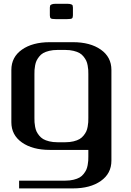

<svg xmlns="http://www.w3.org/2000/svg" viewBox="-20 -812 707 1040"><path d="M375 -771V-729Q375 -716.8 370.1 -712.6Q365.2 -708.5 343.8 -708.5H281.2Q260.3 -708.5 255.1 -712.6Q250 -716.8 250 -729V-771Q250.5 -778.3 251.5 -781.5Q252.4 -784.7 259.5 -788.1Q266.6 -791.5 281.2 -791.5H343.8Q358.4 -791.5 365.5 -788.6Q372.6 -785.6 373.5 -782.5Q374.5 -779.3 375 -771ZM375 -583.5Q468.8 -583.5 526.1 -543.2Q583.5 -502.9 583.5 -433.1V58.1Q583.5 127.9 526.1 168.2Q468.8 208.5 375 208.5H83.5V166.5H333.5Q358.4 166.5 378.4 161.6Q398.4 156.7 411.1 149.4Q423.8 142.1 433.1 130.1Q442.4 118.2 447.3 107.7Q452.1 97.2 454.8 82.5Q457.5 67.9 458 58.3Q458.5 48.8 458.5 35.6V0H250Q156.2 0 98.9 -40.3Q41.5 -80.6 41.5 -149.9V-433.1Q41.5 -502.9 98.9 -543.2Q156.2 -583.5 250 -583.5ZM291.5 -541.5Q266.6 -541.5 246.6 -536.6Q226.6 -531.7 213.9 -524.4Q201.2 -517.1 191.9 -505.1Q182.6 -493.2 177.7 -482.7Q172.9 -472.2 170.2 -457.5Q167.5 -442.9 167 -433.3Q166.5 -423.8 166.5 -410.6V-172.9Q166.5 -159.7 167 -149.9Q167.5 -140.1 170.2 -125.5Q172.9 -110.8 177.7 -100.3Q182.6 -89.8 191.9 -78.1Q201.2 -66.4 213.9 -58.8Q226.6 -51.3 246.6 -46.4Q266.6 -41.5 291.5 -41.5H333.5Q358.4 -41.5 378.4 -46.4Q398.4 -51.3 411.1 -58.8Q423.8 -66.4 433.1 -78.1Q442.4 -89.8 447.3 -100.3Q452.1 -110.8 454.8 -125.5Q457.5 -140.1 458 -149.9Q458.5 -159.7 458.5 -172.9V-410.6Q458.5 -423.8 458 -433.3Q457.5 -442.9 454.8 -457.5Q452.1 -472.2 447.3 -482.7Q442.4 -493.2 433.1 -505.1Q423.8 -517.1 411.1 -524.4Q398.4 -531.7 378.4 -536.6Q358.4 -541.5 333.5 -541.5Z"/></svg>

Font: Gputeks
Style: Bold
Weight: 600
Width: 8
Version: Version 0.9